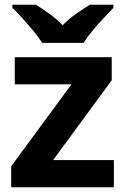

<svg xmlns="http://www.w3.org/2000/svg" viewBox="-20 -786 528 806"><path d="M458 0H27V-88L280 -432H42V-546H449V-449L203 -114H458ZM157 -606Q143 -629 120.5 -656Q98 -683 74.5 -709Q51 -735 32 -753V-766H131Q157 -750 187 -728.5Q217 -707 243 -680Q269 -707 300 -728.5Q331 -750 357 -766H456V-753Q438 -735 414 -709Q390 -683 367.5 -656Q345 -629 331 -606Z"/></svg>

Font: Noto Sans Adlam Unjoined
Style: Regular
Weight: 400
Designer: Mark Jamra, Neil Patel
Foundry: JamraPatel LLC
Version: Version 3.001